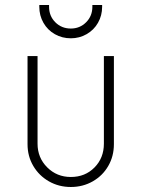

<svg xmlns="http://www.w3.org/2000/svg" viewBox="-20 -737 565 767"><path d="M90 -161V-513H130V-163Q130 -107 168.5 -68.5Q207 -30 263 -30Q320 -30 357.5 -68Q395 -106 395 -163V-513H435V-161Q435 -113 412.5 -74Q390 -35 350.5 -12.5Q311 10 263 10Q215 10 175.5 -12.5Q136 -35 113 -74Q90 -113 90 -161ZM137 -710V-717H176V-710Q176 -673 201 -648Q226 -623 263 -623Q299 -623 324 -648Q349 -673 349 -710V-717H388V-710Q388 -675 371.5 -646Q355 -617 326 -600.5Q297 -584 263 -584Q228 -584 199 -600.5Q170 -617 153.5 -646Q137 -675 137 -710Z"/></svg>

Font: Lineal Thin
Style: Regular
Weight: 200
Designer: Created by Frank Adebiaye with contributions from Anton Moglia & Ariel Martín Pérez
Created by Frank ADEBIAYE with FontF
Foundry: Velvetyne Type Foundry
Version: Version 2.000;Glyphs 3.2 (3227)